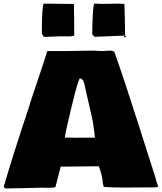

<svg xmlns="http://www.w3.org/2000/svg" viewBox="-39 -1016 887 1053"><path d="M828.6 5.4Q828.1 11.7 801.8 11.7H756.8L726.6 12.2H696.8L649.4 12.7Q578.6 12.7 531.7 9.3Q530.3 8.8 528.3 3.4L525.9 -6.8Q521.5 -57.1 502.9 -104L293.9 -102.1Q292 -93.8 281.2 -52.7Q270.5 -11.7 265.1 9.3Q260.3 14.2 218.8 14.2L206.5 13.7H178.2L51.3 16.6H36.6L22.9 17.1H-11.2Q-14.6 13.7 -18.6 8.3Q30.3 -160.6 113.8 -410.6L125 -445.3H124.5L137.7 -485.8Q144 -505.4 174.1 -594.2Q204.1 -683.1 211.7 -709Q219.2 -734.9 220.7 -735.8H301.8L475.1 -738.3L522 -735.8L560.5 -738.3Q589.8 -738.3 589.8 -726.6Q638.7 -590.3 720.2 -334.5Q801.8 -78.6 812 -46.9L818.8 -22.5Q822.3 -9.3 828.6 5.4ZM345.2 -261.2 365.2 -260.7 481.9 -261.2Q474.6 -319.3 470.7 -346.7L452.1 -430.2Q422.9 -559.6 421.9 -562Q420.9 -564.5 420.2 -566.7Q419.4 -568.8 418.9 -569.6Q418.5 -570.3 417.7 -572.3Q417 -574.2 416.3 -575Q415.5 -575.7 414.6 -577.1Q411.1 -583 400.4 -587.4Q387.2 -584.5 321.8 -293.5L316.4 -261.2ZM529.3 -994.6 612.3 -996.1Q642.1 -996.1 643.6 -992.2Q646 -918 647 -825.2Q645.5 -822.3 645.5 -820.3L642.1 -820.8L479.5 -814L466.8 -828.1Q466.8 -869.6 469.7 -929.9Q472.7 -990.2 478.5 -996.1Q505.4 -994.6 529.3 -994.6ZM466.8 -827.6V-828.1ZM645 -819.8 651.9 -819.3Q651.9 -811 645 -811Q642.1 -811 640.1 -813ZM366.7 -960.9 367.7 -913.1V-897.9Q367.7 -844.7 368.2 -821.8Q363.3 -816.4 328.6 -816.4L318.4 -816.9H293.5L202.1 -813.5L190.4 -830.6Q190.4 -983.9 201.2 -996.1Q218.8 -995.6 275.6 -995.4Q332.5 -995.1 363.8 -994.1Q367.2 -993.2 367.2 -981.9L366.7 -976.6Z"/></svg>

Font: Bowlby One
Style: Regular
Weight: 400
Designer: vernon adams
Foundry: vernon adams
Version: Version 1.000